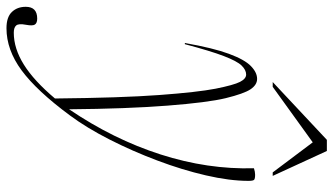

<svg xmlns="http://www.w3.org/2000/svg" viewBox="-307 -539 1004 578"><g transform="rotate(90 195.0 -250.0)"><path d="M39 -304.5H35.5Q50.5 -390 68 -437.2Q85.5 -484.5 104.8 -503.2Q124 -522 143.5 -522Q161.5 -522 174.8 -502.2Q188 -482.5 201.5 -427.5Q214.5 -374 224 -252.2Q233.5 -130.5 235 44Q325.5 -89.5 371 -231.5Q416.5 -373.5 412.5 -512.5Q423.5 -516 432 -516Q444 -516 447.2 -513Q450.5 -510 450.5 -496Q450.5 -439.5 434 -368Q417.5 -296.5 389.2 -221.5Q361 -146.5 326 -77.8Q291 -9 253.5 41.5Q179.5 141.5 117.8 187Q56 232.5 -9 232.5Q-42.5 232.5 -58 216.2Q-73.5 200 -73.5 174.5Q-73.5 140 -38 140Q-25 140 -20.2 146.8Q-15.5 153.5 -19.5 174.5Q-23.5 195.5 -17.5 203Q-11.5 210.5 4.5 210.5Q52 210.5 100.5 180.2Q149 150 202.5 86.5Q200.5 -113.5 192 -228.2Q183.5 -343 173 -397Q162 -452 152.5 -470.5Q143 -489 130.5 -489Q116.5 -489 103.2 -475.2Q90 -461.5 74.8 -421.8Q59.5 -382 39 -304.5ZM153 -569 327 -732H360.5L435.5 -569H425L334.5 -689.5L167.5 -569Z"/></g></svg>

Font: Newsreader Display ExtraLight
Style: Italic
Weight: 275
Italic angle: -17°
Designer: Hugues Gentile
Foundry: Production Type
Version: Version 1.001